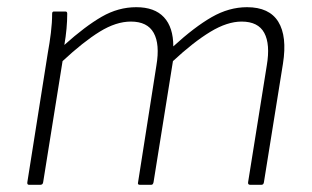

<svg xmlns="http://www.w3.org/2000/svg" viewBox="-20 -514 868 534"><path d="M61 0Q55 0 56 -7L113 -367Q118 -394 121.5 -422.5Q125 -451 125 -476Q125 -482 130 -482H162Q167 -482 167 -476Q167 -456 165 -434Q163 -412 159 -389Q217 -441 263 -467.5Q309 -494 359 -494Q410 -494 436 -466Q462 -438 462 -385Q521 -439 569 -466.5Q617 -494 667 -494Q729 -494 754 -453.5Q779 -413 767 -337L714 -7Q713 0 707 0H676Q669 0 670 -7L722 -332Q732 -391 715 -422.5Q698 -454 652 -454Q612 -454 565 -425.5Q518 -397 461 -344L407 -7Q406 -3 404.5 -1.5Q403 0 400 0H369Q362 0 364 -7L415 -332Q425 -391 407.5 -422.5Q390 -454 344 -454Q303 -454 257.5 -426Q212 -398 154 -344L100 -7Q99 0 92 0Z"/></svg>

Font: Sofia Sans ExtraLight
Style: Italic
Weight: 250
Italic angle: -9°
Version: Version 4.100-B